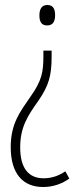

<svg xmlns="http://www.w3.org/2000/svg" viewBox="-20 -551 314 770"><path d="M201 -490C201 -515 193 -531 170 -531C149 -531 138 -517 138 -489C138 -462 148 -449 169 -449C193 -449 201 -466 201 -490ZM187 -324V-348H154V-327C154 -262 148 -228 102 -163C60 -102 23 -55 23 39C23 148 74 199 153 199C194 199 231 185 258 165L242 136C216 154 187 164 155 164C95 164 61 124 61 40C61 -39 89 -84 134 -147C175 -207 187 -246 187 -324Z"/></svg>

Font: Noto Sans Lao UI ExtCond ExtLt
Style: Regular
Weight: 200
Width: 2
Designer: Monotype Design Team
Foundry: Monotype Imaging Inc.
Version: Version 2.000